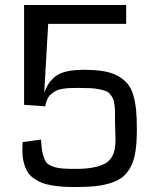

<svg xmlns="http://www.w3.org/2000/svg" viewBox="-20 -745 624 773"><path d="M531 -225Q531 -175 526 -139.5Q521 -104 508.5 -78Q496 -52 478 -36Q460 -20 431 -10Q402 0 367.5 4Q333 8 284 8Q255 8 232.5 6.5Q210 5 186.5 1Q163 -3 146.5 -10Q130 -17 114.5 -28Q99 -39 90 -54.5Q81 -70 75.5 -91.5Q70 -113 70 -141Q70 -146 70.5 -156.5Q71 -167 71 -173L145 -183Q147 -154 149.5 -138.5Q152 -123 158 -107.5Q164 -92 172 -85.5Q180 -79 196 -73.5Q212 -68 232.5 -66.5Q253 -65 285 -65Q327 -65 356.5 -71Q386 -77 403 -86.5Q420 -96 429.5 -112Q439 -128 442 -145Q445 -162 445 -186Q445 -196 444 -220Q443 -244 443 -257Q443 -282 443 -295.5Q443 -309 440.5 -325.5Q438 -342 434.5 -349Q431 -356 423.5 -365.5Q416 -375 406 -378.5Q396 -382 380 -385.5Q364 -389 344 -390Q324 -391 297 -391Q275 -391 262 -390.5Q249 -390 232.5 -387.5Q216 -385 206.5 -380Q197 -375 187 -367Q177 -359 171 -346.5Q165 -334 162 -317L77 -323V-725H488V-649H174L158 -372Q165 -390 171.5 -401.5Q178 -413 190.5 -426Q203 -439 218.5 -447Q234 -455 259 -459.5Q284 -464 316 -464Q362 -464 396 -458.5Q430 -453 454 -439.5Q478 -426 493 -408.5Q508 -391 516.5 -362Q525 -333 528 -301.5Q531 -270 531 -225Z"/></svg>

Font: Myanmar Chatu
Style: Regular
Weight: 400
Designer: Danh Hong
Foundry: Google Inc.
Version: Version 2.00 November 20, 2015